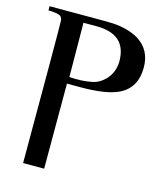

<svg xmlns="http://www.w3.org/2000/svg" viewBox="-112 -661 749 907"><g transform="rotate(15 262.0 -207.0)"><path d="M522 -416C522 -474 499 -517 452 -546C419 -565 378 -577 327 -580C318 -581 273 -581 191 -581H17V-561C46 -560 65 -557 74 -552C79 -550 83 -544 86 -534C87 -531 88 -453 88 -299C88 -313 88 -158 88 167H191V38V-141C191 -223 191 -259 191 -249H259C342 -249 404 -259 443 -278C496 -304 522 -350 522 -416ZM403 -412C402 -377 390 -347 366 -322C347 -303 327 -292 306 -288C272 -281 235 -279 194 -282L192 -547H256C355 -547 404 -502 403 -412Z"/></g></svg>

Font: GFS Nicefore
Style: Regular
Weight: 400
Designer: George Matthiopoulos
Foundry: George Matthiopoulos
Version: Version 1.0